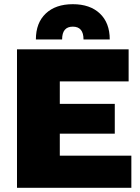

<svg xmlns="http://www.w3.org/2000/svg" viewBox="-20 -895 668 915"><path d="M503 -707H378Q378 -768 327 -768Q276 -768 276 -707H151Q151 -786 198 -830.5Q245 -875 327 -875Q409 -875 456 -830.5Q503 -786 503 -707ZM61 0V-660H593V-507H265V-400H527V-258H265V-153H606V0Z"/></svg>

Font: Elaine Sans ExtraBold
Style: Regular
Weight: 800
Designer: Wei Huang
Foundry: Wei Huang
Version: Version 2.001;December 24, 2019;FontCreator 12.0.0.2547 64-b